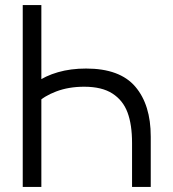

<svg xmlns="http://www.w3.org/2000/svg" viewBox="-20 -740 686 760"><path d="M143.7 -720V-382L123.3 -413.7Q159.3 -439.7 209.6 -454.2Q259.8 -468.7 320.7 -468.7Q454.5 -468.7 515.6 -396.9Q576.7 -325.2 576.7 -199.7V0H502.7V-174Q502.7 -247 484.7 -295Q466.7 -343 425 -369.8Q383.3 -396.7 313.3 -396.7Q251.5 -396.7 202.3 -377.9Q153.2 -359.2 128 -332.7L143.7 -391.7V0H70V-720Z"/></svg>

Font: Manrope
Style: Regular
Weight: 400
Designer: Mikhail Sharanda
Foundry: Mikhail Sharanda
Version: Version 4.503